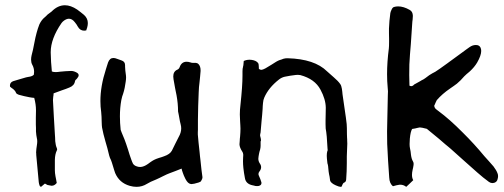

<svg xmlns="http://www.w3.org/2000/svg" viewBox="-20 -725 1957 745"><path d="M306.2 -667Q320.8 -653.8 320.8 -635.3Q320.8 -627.4 318.4 -618.7L314.5 -606.9Q310.5 -606 306.6 -606Q290.5 -606 281.7 -622.1Q277.8 -629.9 270 -639.2Q259.8 -652.3 247.6 -652.3Q238.8 -652.3 229 -645.5Q222.7 -641.1 218.8 -635.7Q176.8 -574.7 176.8 -522.9V-520.5Q176.8 -505.9 178.2 -484.4L179.7 -466.3L181.2 -447.8Q187 -445.3 194.8 -445.3H197.3L205.1 -445.8L212.9 -446.8L234.4 -448.7L255.9 -449.7Q265.6 -449.7 275.9 -444.3Q285.2 -439.9 285.2 -433.1Q285.2 -427.7 279.3 -420.9L276.9 -418L273.9 -415.5Q271 -412.1 271 -409.7Q268.1 -392.6 249 -385.3L235.4 -379.9L221.2 -375L188 -362.8L187.5 -355.5L186.5 -349.1Q185.5 -341.3 185.5 -336.4L189 -271L192.9 -205.1L193.8 -191.4L194.3 -177.2Q195.8 -160.6 200.7 -149.9Q201.7 -147.9 201.7 -145.5Q201.7 -143.1 200.2 -140.6Q193.4 -126.5 192.9 -104.5V-64Q192.9 -54.2 195.3 -41L197.8 -28.3L200.2 -15.1Q191.4 -4.4 181.6 -4.4H179.2Q174.8 -4.9 164.1 -7.3L154.3 -12.7Q147 -6.3 139.2 0L136.2 -1.5Q134.8 -2.4 134.3 -3.4L131.8 -10.7L130.4 -18.1L120.6 -124V-128.4L120.1 -133.3Q120.1 -139.2 121.1 -147L123 -160.6Q124.5 -169.4 124.5 -176.3Q124.5 -183.6 123 -189Q120.6 -199.7 119.6 -214.8V-228.5L119.1 -241.7V-268.1L119.6 -294.9V-297.9Q119.6 -319.8 112.8 -345.2L103.5 -346.2L94.2 -347.7L73.2 -352.1L52.7 -357.4Q49.3 -358.4 46.4 -360.4Q42.5 -362.8 42 -365.2Q39.1 -373 31.2 -379.4L24.9 -383.8L19 -388.7Q18.6 -391.1 18.6 -393.1Q18.6 -405.8 31.7 -410.2L56.2 -417.5L81.1 -424.8L88.4 -426.3L96.2 -427.7Q106 -429.7 111.3 -435.1Q112.3 -440.9 112.3 -446.3Q112.3 -461.4 105 -474.1Q100.6 -482.4 100.6 -493.7Q100.6 -501 102.5 -509.8L107.9 -531.7L112.3 -553.7Q117.7 -582.5 122.1 -597.7L127 -614.3Q129.9 -623.5 132.8 -630.4Q141.1 -647.9 153.3 -657.7Q157.7 -661.1 164.6 -668.5L180.2 -680.2Q204.1 -704.6 231.9 -704.6Q254.4 -704.6 279.3 -688L293 -677.7Z M765.1 -41Q765.6 -39.6 765.6 -37.6Q765.6 -30.3 759.3 -21L754.9 -18.6L750 -16.6Q731 -10.7 722.7 -10.7Q721.2 -10.7 719.7 -11.2Q709 -12.7 699.7 -30.3Q692.4 -44.9 689.5 -54.2Q686 -63.5 684.6 -70.8L661.1 -61.5L637.7 -52.7Q629.4 -49.8 611.8 -41L599.1 -34.7L586.4 -28.8Q561.5 -19 550.3 -11.7Q531.7 0 509.8 0Q497.1 0 483.4 -3.9Q442.9 -15.6 426.8 -53.7L422.9 -65.4L418.9 -78.6Q413.6 -96.7 410.6 -104L406.7 -112.3L403.8 -121.1Q400.4 -135.7 396.5 -150.4L389.2 -175.8Q380.4 -206.1 376 -230Q375 -235.8 374.5 -253.9L374 -272L372.6 -290.5Q369.6 -311 369.6 -333Q369.6 -390.6 390.6 -455.1L395 -469.2L399.4 -482.9Q405.8 -500 419.9 -500Q426.8 -500 434.6 -496.6L451.2 -490.7Q465.3 -486.3 465.3 -472.2V-466.8Q465.3 -460 466.3 -451.2L468.8 -431.6Q469.2 -428.2 469.2 -424.8Q469.2 -417.5 467.8 -408.2L463.9 -384.8Q461.4 -372.1 457.5 -360.4L454.1 -350.6Q452.6 -344.2 450.7 -336.4Q445.3 -306.6 445.3 -273.4Q445.3 -248 448.2 -221.2Q448.7 -218.3 462.9 -184.6Q468.8 -169.4 476.6 -145L482.9 -124.5L489.7 -105L492.7 -97.2L496.1 -89.8Q501 -82.5 510.3 -79.6Q516.6 -77.1 523.4 -77.1Q534.2 -77.1 546.4 -84L554.2 -88.9L562 -94.7Q571.8 -101.6 577.6 -104.5Q585 -108.4 597.2 -112.3L606.9 -115.2L616.7 -118.7Q639.6 -126.5 647 -140.6L660.2 -167.5Q668 -183.6 673.3 -193.4Q683.1 -210.4 683.1 -226.6Q683.1 -230.5 682.6 -234.4L680.7 -243.7L678.2 -253.9Q675.3 -267.6 673.8 -278.3L672.4 -285.2L670.9 -292.5Q670.9 -323.2 665 -355.5L662.1 -369.6L659.2 -384.3Q655.8 -402.8 653.3 -417.5Q652.3 -423.3 652.3 -428.2Q652.3 -447.8 668 -454.6Q674.8 -457.5 677.2 -464.8Q684.6 -485.4 704.1 -485.4Q710.9 -485.4 718.8 -482.9L724.1 -481.4L729.5 -481H740.2Q746.1 -480.5 750 -476.6Q758.3 -467.8 758.3 -452.6V-449.2Q757.3 -437.5 756.3 -426.3L754.4 -407.7Q751.5 -386.2 751 -366.7L749 -313.5L748 -260.3V-221.7L747.6 -212.4V-203.1Q750 -172.9 754.4 -135.3L755.9 -119.6L757.8 -103.5Q759.8 -84.5 761.7 -66.9Q763.7 -48.3 765.1 -41Z M1326.2 -204.1Q1326.2 -196.8 1326.7 -189.9L1327.1 -184.6V-179.7Q1327.6 -173.8 1327.6 -167.5Q1327.6 -161.6 1327.1 -154.8Q1326.2 -134.8 1325.7 -118.2V-91.8Q1325.7 -60.5 1323.2 -28.8Q1322.8 -18.6 1314.5 -16.1Q1312 -15.1 1309.6 -10.3L1307.6 -5.9L1306.2 -2Q1305.2 0 1301.8 0Q1295.9 0 1282.7 -5.9Q1262.2 -15.1 1260.7 -25.9Q1259.8 -33.2 1258.8 -39.6L1256.8 -48.8Q1254.9 -59.1 1253.9 -71.8Q1253.4 -80.6 1252 -86.4L1250.5 -91.3Q1250 -95.2 1249.5 -100.6L1248.5 -109.9L1248 -119.1V-122.6Q1248 -131.3 1250 -138.2Q1251 -141.1 1251.5 -142.1V-143.1Q1251 -144 1251 -146.5Q1248.5 -202.1 1243.7 -226.6Q1243.2 -229 1243.2 -242.7V-258.8L1243.7 -282.7L1244.1 -307.1Q1243.7 -339.8 1223.6 -377Q1201.7 -418.5 1145.5 -433.6Q1141.1 -434.6 1135.7 -434.6Q1131.8 -434.6 1127.4 -434.1L1106 -431.2L1084.5 -427.2Q1072.3 -424.3 1062.5 -416.5Q1022 -384.8 1005.4 -346.2Q1001.5 -337.9 1000.5 -325.2L999.5 -313.5L999 -302.2Q998 -290.5 997.1 -277.8L995.1 -257.3Q993.2 -233.9 991.2 -211.9L990.7 -208.5L989.7 -205.1Q989.3 -202.1 989.3 -200.2V-198.2Q992.7 -186 992.7 -181.6V-179.7L991.7 -177.7L991.2 -174.8V-159.2Q991.2 -152.8 989.3 -144.5L986.8 -136.2L984.9 -127.4L983.4 -118.7L982.4 -109.4Q982.4 -99.6 987.8 -91.3Q993.2 -84 993.2 -76.2Q993.2 -67.9 986.3 -59.1Q982.9 -54.7 982.9 -49.8Q982.9 -46.9 984.4 -43.5L990.2 -29.8Q993.2 -22.5 994.1 -18.1Q994.6 -16.6 994.6 -15.1Q994.6 -5.9 983.4 -3.4Q980.5 -2.9 977.5 -2.9Q974.1 -2.9 970.7 -3.4L965.3 -4.9L960.4 -5.9Q933.6 -11.2 930.2 -34.7L926.8 -54.2L924.3 -73.7Q922.9 -87.4 922.9 -99.6Q922.9 -106.9 923.3 -113.3Q923.8 -118.2 923.8 -122.1V-125.5Q923.3 -132.3 920.4 -136.2Q909.7 -152.3 909.2 -165Q909.2 -169.9 910.2 -178.2L910.6 -186L911.6 -195.3Q913.1 -212.4 913.1 -225.6Q913.1 -232.4 912.6 -238.3L912.1 -246.6L911.6 -255.4Q911.1 -267.6 910.6 -281.2Q910.6 -298.8 913.1 -318.8Q920.9 -391.6 920.9 -431.2V-447.8Q920.9 -460 922.9 -464.8L923.3 -467.8L924.3 -471.7Q925.3 -477.5 925.8 -488.3Q936 -493.2 948.2 -493.2Q952.1 -493.2 956.1 -492.7Q974.1 -490.2 981.4 -480.5Q984.4 -476.6 984.4 -462.4V-458Q988.8 -454.1 993.7 -454.1H994.6L999 -455.1L1002.9 -456.5Q1009.3 -459 1017.6 -464.4L1033.7 -474.1Q1054.7 -488.3 1064.5 -491.7L1072.3 -494.1L1080.1 -497.1Q1087.9 -499 1093.8 -499H1096.2Q1200.7 -496.1 1249 -448.2L1275.4 -424.8Q1291.5 -411.1 1299.8 -399.4Q1304.7 -393.1 1306.6 -380.4L1308.1 -369.1L1309.1 -358.9L1317.4 -301.3Q1322.8 -266.1 1325.2 -243.7Q1326.2 -231.9 1326.2 -204.1Z M1910.6 -52.2Q1912.6 -47.4 1912.6 -41.5Q1912.6 -36.1 1910.6 -29.3Q1908.2 -19 1897.5 -15.6Q1894 -14.6 1890.6 -14.6Q1883.8 -14.6 1877.4 -19Q1854.5 -35.6 1832 -55.7L1780.3 -101.6L1729 -147.5Q1723.1 -151.9 1719.2 -155.8L1708 -165Q1694.3 -176.8 1683.1 -186.5Q1651.9 -212.9 1636.2 -225.1Q1615.7 -230.5 1609.4 -230.5H1608.4Q1606.9 -230 1598.6 -228.5L1590.8 -226.6Q1585.4 -225.6 1579.1 -224.6Q1572.8 -213.9 1570.3 -187.5Q1569.3 -175.3 1569.3 -166.5Q1569.3 -156.2 1570.8 -149.9L1573.2 -137.2L1574.7 -124Q1576.7 -108.4 1582.5 -98.6Q1585 -94.7 1585 -88.9Q1585 -86.4 1584.5 -83.5L1583 -74.7L1581.1 -66.4Q1578.6 -55.2 1578.6 -46.4Q1578.6 -34.2 1583.5 -25.9L1570.3 -13.2L1563.5 -6.8L1556.2 0Q1545.9 -8.3 1533.2 -8.3H1530.3Q1524.9 -7.8 1517.6 -5.9L1504.9 -2.4Q1491.2 -12.7 1490.2 -36.6L1485.8 -101.6L1482.4 -166.5L1481.9 -214.8L1482.9 -263.7L1484.9 -356.9L1485.4 -370.6L1484.4 -383.8Q1481.9 -409.7 1481.9 -437.5Q1481.9 -484.4 1488.8 -537.1Q1489.7 -545.4 1489.7 -563V-575.7L1489.3 -596.7V-614.3L1491.2 -644.5L1494.6 -674.3Q1495.6 -680.2 1500.5 -689.9L1502 -692.4L1503.4 -694.3Q1505.9 -696.8 1508.3 -697.8Q1516.6 -700.2 1524.9 -700.2Q1545.9 -700.2 1569.8 -686.5Q1581.5 -680.2 1582 -663.6Q1582 -658.2 1581.1 -649.4L1580.1 -642.1L1579.6 -635.7Q1578.1 -611.3 1574.2 -555.2L1570.8 -513.7Q1569.3 -490.7 1568.4 -475.1Q1567.9 -458 1567.9 -433.6L1568.8 -392.6Q1572.8 -390.6 1576.2 -390.6Q1578.1 -390.6 1580.1 -391.6L1584 -394L1586.9 -397Q1588.4 -398.4 1608.9 -409.2L1616.2 -413.6L1623 -417Q1629.4 -420.9 1630.4 -421.9Q1647 -435.1 1658.2 -440.9L1663.1 -443.4Q1666.5 -444.8 1669.4 -446.8Q1676.8 -451.2 1687.5 -459Q1705.6 -472.2 1716.8 -480Q1720.7 -483.4 1724.6 -485.8L1731.4 -490.7Q1747.1 -502 1774.9 -522.5L1788.1 -532.2L1801.8 -542Q1813.5 -550.3 1825.7 -550.3H1827.1Q1839.4 -550.3 1844.2 -541Q1847.2 -535.2 1847.2 -527.3Q1847.2 -509.8 1831.5 -482.4Q1820.8 -464.4 1803.2 -448.2L1796.4 -442.4L1790.5 -437.5Q1784.2 -431.6 1781.2 -428.7Q1767.6 -412.6 1752.9 -400.4Q1747.1 -396 1740.2 -391.1L1727.5 -382.3Q1695.8 -360.8 1674.8 -336.4Q1672.9 -333.5 1669.9 -326.2L1667.5 -320.3L1665 -315.4Q1665 -308.6 1670.4 -302.7L1675.8 -298.3L1681.6 -293.9Q1724.1 -262.7 1775.9 -210.4Q1820.3 -166.5 1859.4 -119.1L1877.4 -99.1L1895 -79.1Q1906.2 -64.5 1910.6 -52.2Z"/></svg>

Font: Kurland
Style: Regular
Weight: 400
Designer: GGBot
Version: 0.22